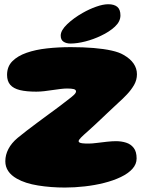

<svg xmlns="http://www.w3.org/2000/svg" viewBox="-20 -832 696 884"><path d="M279 31.5Q214.5 31.5 155.2 22Q96 12.5 57.5 -9.5Q31 -24.5 17.8 -44.5Q4.5 -64.5 4.5 -89.5Q4.5 -119 18.8 -146.2Q33 -173.5 61 -197Q79 -212 102.5 -230Q126 -248 151.8 -267.2Q177.5 -286.5 203.2 -305.2Q229 -324 251.8 -341Q274.5 -358 291.5 -371.5Q311 -386 320.5 -395.2Q330 -404.5 330 -411Q330 -419 319.5 -421.8Q309 -424.5 289 -424.5Q277 -424.5 259.8 -422.5Q242.5 -420.5 222.8 -417.5Q203 -414.5 183.5 -412.2Q164 -410 147 -410Q101.5 -410 71.8 -417.2Q42 -424.5 27.2 -441.5Q12.5 -458.5 12.5 -487Q12.5 -525.5 36.8 -550Q61 -574.5 102.5 -589Q144 -603.5 196.5 -609.2Q249 -615 306 -615Q364 -615 411.5 -611Q459 -607 493.8 -599.2Q528.5 -591.5 548.5 -579.5Q579.5 -562 595 -539.5Q610.5 -517 610.5 -490Q610.5 -464 597.5 -441.2Q584.5 -418.5 565 -397.8Q545.5 -377 524.5 -358.5Q514 -348.5 501 -336.5Q488 -324.5 473.8 -311Q459.5 -297.5 444.8 -283.5Q430 -269.5 415.5 -256Q401 -242.5 387 -230Q363 -209 352.5 -198.2Q342 -187.5 342 -182Q342 -178.5 345.8 -176Q349.5 -173.5 359.8 -172.2Q370 -171 388.5 -171Q403.5 -171 426.5 -174Q449.5 -177 473 -179.5Q496.5 -182 514 -182Q539 -182 560.5 -175.2Q582 -168.5 595.5 -151.2Q609 -134 609 -102.5Q609 -76 589.5 -54.5Q570 -33 536 -16.8Q502 -0.5 459.2 10.2Q416.5 21 370 26.2Q323.5 31.5 279 31.5ZM304.5 -631.5Q285.5 -631.5 272.5 -640Q259.5 -648.5 259.5 -668Q259.5 -692 289.2 -720.5Q319 -749 360.5 -772.5Q391 -790 422.8 -801.2Q454.5 -812.5 478.5 -812.5Q505.5 -812.5 520 -800.5Q534.5 -788.5 534.5 -761Q534.5 -733 509 -709.2Q483.5 -685.5 445 -667.5Q411 -651 373 -641.2Q335 -631.5 304.5 -631.5Z"/></svg>

Font: Gluten ExtraBold
Style: Regular
Weight: 800
Designer: Tyler Finck
Foundry: Etcetera Type Company
Version: Version 1.300